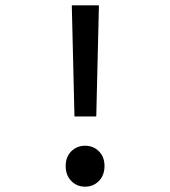

<svg xmlns="http://www.w3.org/2000/svg" viewBox="-20 -690 640 722"><path d="M250 -670H352L342 -252H260ZM227 -66Q227 -100 248 -121Q269 -142 300 -142Q331 -142 352 -121Q373 -100 373 -66Q373 -31 352 -9.5Q331 12 300 12Q269 12 248 -9.5Q227 -31 227 -66Z"/></svg>

Font: Office Code Pro
Style: Regular
Weight: 400
Designer: Nathan Rutzky & Paul D. Hunt
Foundry: Adobe Systems Incorporated
Version: Version 1.004